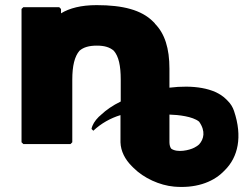

<svg xmlns="http://www.w3.org/2000/svg" viewBox="-20 -555 950 749"><path d="M255 7 262 0V-244C262 -298 271 -335 290 -357C306 -371 328 -377 358 -377C387 -377 408 -371 424 -357C443 -335 451 -299 451 -244V-159C420 -144 394 -126 374 -107L373 -106L365 -99C350 -84 340 -68 337 -52L344 -45C375 -74 411 -94 450 -106V0C451 35 468 67 494 93L501 100C541 140 603 168 659 173C738 180 807 159 851 115L858 108C908 58 927 -21 893 -122C888 -137 880 -150 869 -161L868 -162L861 -169C816 -213 731 -224 641 -213V-287C641 -366 623 -424 584 -463V-464L577 -471C532 -516 460 -535 357 -535C296 -535 251 -523 218 -503V-520L211 -527H71L64 -520V0L71 7ZM641 -108C676 -107 731 -101 756 -81L757 -80C783 -43 775 -12 757 8C752 13 744 18 738 21C719 31 672 42 648 25C644 20 641 11 641 0Z"/></svg>

Font: Hussar Woodtype
Style: Blk
Weight: 900
Foundry: Cannot Into Space Fonts
Version: Version 1.07